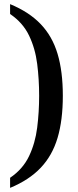

<svg xmlns="http://www.w3.org/2000/svg" viewBox="-20 -782 378 932"><path d="M29 130V81Q91 39 121 -24Q151 -87 160.5 -162.5Q170 -238 170 -317Q170 -397 160.5 -472Q151 -547 121 -609.5Q91 -672 29 -714V-762Q121 -724 177.5 -665Q234 -606 259.5 -520.5Q285 -435 285 -317Q285 -199 259.5 -113Q234 -27 177.5 32.5Q121 92 29 130Z"/></svg>

Font: Noto Serif Khmer SemiCondensed Medium
Style: Regular
Weight: 500
Width: 4
Designer: Danh Hong and the Monotype Design Team
Foundry: Monotype Imaging Inc.
Version: Version 2.004; ttfautohint (v1.8.4.7-5d5b)